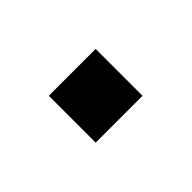

<svg xmlns="http://www.w3.org/2000/svg" viewBox="-27 -249 371 371"><g transform="rotate(-45 158.0 -64.0)"><path d="M93.8 -128.1V0H221.9V-128.1Z"/></g></svg>

Font: Manrope3 Bold
Style: Regular
Weight: 700
Designer: Mikhail Sharanda
Foundry: Mikhail Sharanda
Version: Version 3.000;PS 003.000;hotconv 1.0.88;makeotf.lib2.5.64775